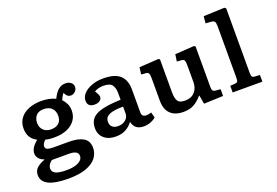

<svg xmlns="http://www.w3.org/2000/svg" viewBox="-126 -1161 2581 1786"><g transform="rotate(-20 1164.5 -268.0)"><path d="M288 231Q30 231 30 104Q30 60 58 34Q86 8 137 -11V-15Q105 -24 86.5 -47.5Q68 -71 68 -96Q68 -121 82.5 -148Q97 -175 136 -207V-210Q54 -251 54 -349Q54 -409 85.5 -450.5Q117 -492 171.5 -513.5Q226 -535 296 -535Q332 -535 368 -528Q404 -521 435 -506Q458 -556 489 -584Q520 -612 562 -612Q593 -612 615 -596Q637 -580 637 -551Q637 -526 618 -507Q599 -488 574 -488Q558 -488 546.5 -495.5Q535 -503 527 -516L516 -535Q497 -510 482 -475Q505 -451 519 -422Q533 -393 533 -354Q533 -301 504.5 -260.5Q476 -220 423 -197Q370 -174 298 -174Q241 -174 209 -184Q177 -154 177 -129Q177 -104 198.5 -97Q220 -90 251 -90H409Q500 -90 550.5 -60Q601 -30 601 39Q601 91 569.5 134.5Q538 178 469 204.5Q400 231 288 231ZM294 -255Q344 -255 371 -280.5Q398 -306 398 -352Q398 -401 369.5 -428.5Q341 -456 290 -456Q240 -456 215 -427.5Q190 -399 190 -355Q190 -311 218 -283Q246 -255 294 -255ZM301 151Q375 151 418 128Q461 105 461 69Q461 41 438 28Q415 15 373 15H202Q159 45 159 86Q159 119 192.5 135Q226 151 301 151Z M837 14Q765 14 722 -24Q679 -62 679 -125Q679 -184 709.5 -219Q740 -254 809 -271.5Q878 -289 994 -293V-362Q994 -410 972.5 -440Q951 -470 885 -470Q858 -470 834 -463Q810 -456 797 -446Q812 -423 818.5 -408Q825 -393 825 -385Q825 -362 805 -347.5Q785 -333 753 -333Q684 -333 684 -396Q684 -434 713.5 -465.5Q743 -497 794 -516Q845 -535 908 -535Q1023 -535 1074.5 -487Q1126 -439 1126 -348V-119Q1126 -75 1171 -75Q1195 -75 1221 -84L1235 -29Q1216 -12 1183.5 1Q1151 14 1115 14Q1067 14 1040.5 -8Q1014 -30 1006 -70Q979 -32 937.5 -9Q896 14 837 14ZM890 -70Q934 -70 964 -95Q994 -120 994 -158V-225Q899 -225 856 -205Q813 -185 813 -140Q813 -107 833 -88.5Q853 -70 890 -70Z M1508 14Q1423 14 1378.5 -30.5Q1334 -75 1334 -158V-383Q1334 -416 1327.5 -429.5Q1321 -443 1297 -445L1254 -448L1263 -517L1452 -529L1467 -521V-194Q1467 -138 1484 -109Q1501 -80 1558 -80Q1618 -80 1652.5 -118Q1687 -156 1687 -216V-383Q1687 -416 1681 -429.5Q1675 -443 1650 -445L1607 -448L1617 -517L1804 -529L1819 -521V-122Q1819 -95 1826 -84Q1833 -73 1853 -71L1902 -67V0L1711 7L1696 -78H1692Q1654 -34 1612 -10Q1570 14 1508 14Z M1997 0V-66L2045 -69Q2063 -71 2069.5 -79.5Q2076 -88 2076 -117V-626Q2076 -659 2068 -672Q2060 -685 2031 -687L1980 -690L1986 -759L2194 -767L2208 -756V-115Q2208 -90 2214 -80Q2220 -70 2241 -69L2291 -66V0Z"/></g></svg>

Font: Literata 7pt SemiBold
Style: Regular
Weight: 600
Designer: Latin by Veronika Burian and Jose Scaglione. Greek by Irene Vlachou. Cyrillic by Vera Evstafieva.
Foundry: TypeTogether
Version: Version 3.002